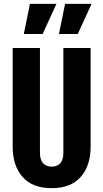

<svg xmlns="http://www.w3.org/2000/svg" viewBox="-20 -970 538 1000"><path d="M249 10Q149 10 97.5 -48.5Q46 -107 46 -207V-720H188V-174Q188 -138 204.5 -120Q221 -102 249 -102Q278 -102 294 -120Q310 -138 310 -174V-720H452V-207Q452 -107 400.5 -48.5Q349 10 249 10ZM202 -793H104L136 -950H274ZM385 -793H287L319 -950H457Z"/></svg>

Font: Instrument Sans Condensed
Style: Bold
Weight: 700
Width: 3
Designer: Rodrigo Fuenzalida
Foundry: fragTYPE
Version: Version 1.000;gftools[0.9.28]